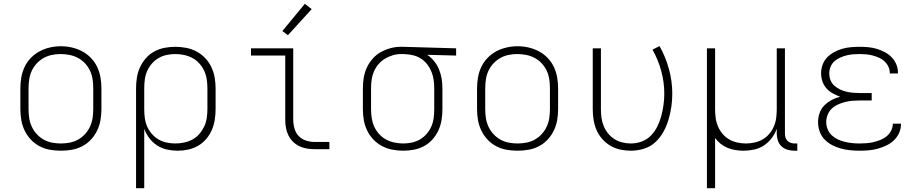

<svg xmlns="http://www.w3.org/2000/svg" viewBox="-20 -784 4840 1009"><path d="M300 8Q271 8 242.5 3Q214 -2 188 -15.5Q162 -29 142 -50.5Q122 -72 109.5 -98Q97 -124 92 -152.5Q87 -181 87 -210V-320Q87 -349 92 -377.5Q97 -406 109.5 -432.5Q122 -459 142.5 -480Q163 -501 188.5 -514.5Q214 -528 242.5 -534.5Q271 -541 300 -541Q329 -541 357.5 -534.5Q386 -528 411.5 -514.5Q437 -501 457.5 -480Q478 -459 490.5 -432.5Q503 -406 508 -377.5Q513 -349 513 -320V-210Q513 -181 508 -152.5Q503 -124 490.5 -98Q478 -72 458 -50.5Q438 -29 412 -15.5Q386 -2 357.5 3Q329 8 300 8ZM300 -30Q323 -30 346.5 -34.5Q370 -39 390.5 -50.5Q411 -62 427 -79.5Q443 -97 453 -118.5Q463 -140 466.5 -163.5Q470 -187 470 -210V-320Q470 -344 466.5 -367.5Q463 -391 453 -412.5Q443 -434 426.5 -451.5Q410 -469 389 -480Q368 -491 344.5 -495.5Q321 -500 298 -500Q274 -500 251 -495Q228 -490 208 -478.5Q188 -467 172 -449.5Q156 -432 146.5 -411Q137 -390 133.5 -366.5Q130 -343 130 -320V-210Q130 -187 133.5 -163.5Q137 -140 147 -118.5Q157 -97 173 -79.5Q189 -62 209.5 -50.5Q230 -39 253.5 -34.5Q277 -30 300 -30Z M695 205V-320Q695 -348 699.5 -376.5Q704 -405 716 -431Q728 -457 747 -478.5Q766 -500 791 -513.5Q816 -527 844 -532.5Q872 -538 901 -538Q930 -538 958.5 -532.5Q987 -527 1012.5 -513.5Q1038 -500 1058 -479Q1078 -458 1090.5 -432Q1103 -406 1108 -377.5Q1113 -349 1113 -320V-210Q1113 -182 1108.5 -154Q1104 -126 1093 -100.5Q1082 -75 1063.5 -53.5Q1045 -32 1021 -18Q997 -4 969.5 2Q942 8 914 8Q886 8 858 2Q830 -4 806 -19.5Q782 -35 765 -57.5Q748 -80 738 -107V205ZM901 -30Q924 -30 947.5 -35Q971 -40 991.5 -51Q1012 -62 1027.5 -80Q1043 -98 1053 -119Q1063 -140 1066.5 -163.5Q1070 -187 1070 -210V-320Q1070 -343 1066.5 -366.5Q1063 -390 1053.5 -411Q1044 -432 1028 -450Q1012 -468 991.5 -479Q971 -490 947.5 -495Q924 -500 901 -500Q878 -500 855 -495Q832 -490 812.5 -478.5Q793 -467 777.5 -449Q762 -431 753 -410Q744 -389 741 -366Q738 -343 738 -320V-210Q738 -187 741 -164Q744 -141 753 -120Q762 -99 777.5 -81Q793 -63 812.5 -51.5Q832 -40 855 -35Q878 -30 901 -30Z M1633 0Q1613 0 1592 -3.5Q1571 -7 1552.5 -16Q1534 -25 1519 -40Q1504 -55 1495 -74Q1486 -93 1482.5 -113.5Q1479 -134 1479 -155V-492H1299V-530H1521V-155Q1521 -132 1527.5 -109Q1534 -86 1549.5 -69.5Q1565 -53 1587.5 -45.5Q1610 -38 1633 -38H1711V0ZM1493 -599 1464 -621 1582 -764 1618 -736Z M2099 8Q2070 8 2041.5 2.5Q2013 -3 1987.5 -16.5Q1962 -30 1942 -51Q1922 -72 1909.5 -98Q1897 -124 1892 -152.5Q1887 -181 1887 -210V-320Q1887 -348 1891.5 -375.5Q1896 -403 1907.5 -428Q1919 -453 1937.5 -474.5Q1956 -496 1980 -509.5Q2004 -523 2031 -530.5Q2058 -538 2085 -538Q2089 -538 2092.5 -538Q2096 -538 2100 -538L2377 -530V-492L2225 -496Q2246 -482 2262 -462Q2278 -442 2287.5 -418.5Q2297 -395 2301 -370Q2305 -345 2305 -320V-210Q2305 -182 2300.5 -153.5Q2296 -125 2284 -99Q2272 -73 2253 -51.5Q2234 -30 2209 -16.5Q2184 -3 2156 2.5Q2128 8 2099 8ZM2099 -30Q2122 -30 2145 -35Q2168 -40 2187.5 -51.5Q2207 -63 2222.5 -81Q2238 -99 2247 -120Q2256 -141 2259 -164Q2262 -187 2262 -210V-320Q2262 -342 2259 -363.5Q2256 -385 2248 -405.5Q2240 -426 2227 -443.5Q2214 -461 2196 -473.5Q2178 -486 2157 -492Q2136 -498 2114 -499L2100 -500Q2097 -500 2094 -500Q2091 -500 2088 -500Q2066 -500 2044 -493.5Q2022 -487 2003 -475.5Q1984 -464 1969 -446.5Q1954 -429 1945 -408Q1936 -387 1933 -365Q1930 -343 1930 -320V-210Q1930 -187 1933.5 -163.5Q1937 -140 1946.5 -119Q1956 -98 1972 -80Q1988 -62 2008.5 -51Q2029 -40 2052.5 -35Q2076 -30 2099 -30Z M2700 8Q2671 8 2642.5 3Q2614 -2 2588 -15.5Q2562 -29 2542 -50.5Q2522 -72 2509.5 -98Q2497 -124 2492 -152.5Q2487 -181 2487 -210V-320Q2487 -349 2492 -377.5Q2497 -406 2509.5 -432.5Q2522 -459 2542.5 -480Q2563 -501 2588.5 -514.5Q2614 -528 2642.5 -534.5Q2671 -541 2700 -541Q2729 -541 2757.5 -534.5Q2786 -528 2811.5 -514.5Q2837 -501 2857.5 -480Q2878 -459 2890.5 -432.5Q2903 -406 2908 -377.5Q2913 -349 2913 -320V-210Q2913 -181 2908 -152.5Q2903 -124 2890.5 -98Q2878 -72 2858 -50.5Q2838 -29 2812 -15.5Q2786 -2 2757.5 3Q2729 8 2700 8ZM2700 -30Q2723 -30 2746.5 -34.5Q2770 -39 2790.5 -50.5Q2811 -62 2827 -79.5Q2843 -97 2853 -118.5Q2863 -140 2866.5 -163.5Q2870 -187 2870 -210V-320Q2870 -344 2866.5 -367.5Q2863 -391 2853 -412.5Q2843 -434 2826.5 -451.5Q2810 -469 2789 -480Q2768 -491 2744.5 -495.5Q2721 -500 2698 -500Q2674 -500 2651 -495Q2628 -490 2608 -478.5Q2588 -467 2572 -449.5Q2556 -432 2546.5 -411Q2537 -390 2533.5 -366.5Q2530 -343 2530 -320V-210Q2530 -187 2533.5 -163.5Q2537 -140 2547 -118.5Q2557 -97 2573 -79.5Q2589 -62 2609.5 -50.5Q2630 -39 2653.5 -34.5Q2677 -30 2700 -30Z M3295 8Q3267 8 3239.5 2Q3212 -4 3188 -18Q3164 -32 3145 -53.5Q3126 -75 3115 -100.5Q3104 -126 3099.5 -154Q3095 -182 3095 -210V-530H3138V-210Q3138 -187 3141 -165Q3144 -143 3152.5 -122Q3161 -101 3175.5 -83Q3190 -65 3209 -53Q3228 -41 3250.5 -35.5Q3273 -30 3295 -30Q3325 -30 3353 -40.5Q3381 -51 3401.5 -72.5Q3422 -94 3435 -120.5Q3448 -147 3455.5 -175.5Q3463 -204 3467 -233.5Q3471 -263 3471 -292Q3471 -352 3455 -411Q3439 -470 3409 -523L3446 -542Q3478 -485 3495.5 -421Q3513 -357 3513 -292Q3513 -257 3508 -222.5Q3503 -188 3493 -154.5Q3483 -121 3466 -90.5Q3449 -60 3423.5 -36.5Q3398 -13 3364 -2.5Q3330 8 3295 8Z M3695 205V-530H3738V-210Q3738 -187 3741 -164Q3744 -141 3753 -120Q3762 -99 3777 -81Q3792 -63 3812 -51.5Q3832 -40 3854.5 -35Q3877 -30 3900 -30Q3923 -30 3945.5 -35Q3968 -40 3988 -51.5Q4008 -63 4023 -81Q4038 -99 4047 -120Q4056 -141 4059 -164Q4062 -187 4062 -210V-530H4105V-81Q4105 -71 4108 -61Q4111 -51 4118 -44Q4125 -37 4135 -33.5Q4145 -30 4156 -30H4170V8H4156Q4137 8 4119 3Q4101 -2 4087.5 -14.5Q4074 -27 4068 -45Q4062 -63 4062 -81V-107Q4052 -80 4035 -57.5Q4018 -35 3994.5 -19.5Q3971 -4 3943 2Q3915 8 3887 8Q3866 8 3844.5 4.5Q3823 1 3803.5 -7Q3784 -15 3767 -28.5Q3750 -42 3738 -59V205Z M4497 8Q4472 8 4447.5 5.5Q4423 3 4399 -3.5Q4375 -10 4353 -21.5Q4331 -33 4313.5 -51Q4296 -69 4287.5 -93Q4279 -117 4279 -142Q4279 -166 4287 -189.5Q4295 -213 4312 -230Q4329 -247 4350.5 -258.5Q4372 -270 4395 -276Q4375 -283 4356 -293.5Q4337 -304 4323 -320Q4309 -336 4302 -356.5Q4295 -377 4295 -399Q4295 -422 4303 -444Q4311 -466 4327 -482.5Q4343 -499 4363.5 -510Q4384 -521 4406 -527.5Q4428 -534 4451 -536Q4474 -538 4497 -538Q4520 -538 4542.5 -536Q4565 -534 4587 -527.5Q4609 -521 4629 -510.5Q4649 -500 4665 -484Q4681 -468 4690 -446.5Q4699 -425 4699 -402Q4699 -401 4699 -400Q4699 -399 4699 -398H4656Q4656 -399 4656 -399.5Q4656 -400 4656 -401Q4656 -418 4648.5 -434Q4641 -450 4628 -462Q4615 -474 4599 -481Q4583 -488 4566 -492.5Q4549 -497 4531.5 -498.5Q4514 -500 4497 -500Q4479 -500 4461.5 -498.5Q4444 -497 4427 -492.5Q4410 -488 4393.5 -480.5Q4377 -473 4364 -461Q4351 -449 4344.5 -432.5Q4338 -416 4338 -398Q4338 -380 4344.5 -363Q4351 -346 4364.5 -334Q4378 -322 4394.5 -314Q4411 -306 4428.5 -302Q4446 -298 4464 -296.5Q4482 -295 4500 -295H4561V-256H4500Q4480 -256 4460.5 -254.5Q4441 -253 4421.5 -248Q4402 -243 4384 -235Q4366 -227 4351.5 -213.5Q4337 -200 4329.5 -181Q4322 -162 4322 -142Q4322 -123 4329.5 -104.5Q4337 -86 4351 -73Q4365 -60 4383 -51.5Q4401 -43 4420 -38.5Q4439 -34 4458.5 -32Q4478 -30 4497 -30Q4516 -30 4535 -31.5Q4554 -33 4572 -37.5Q4590 -42 4607.5 -49Q4625 -56 4639.5 -68Q4654 -80 4663 -97.5Q4672 -115 4672 -134Q4672 -134 4672 -134Q4672 -134 4672 -134H4715Q4715 -134 4715 -133.5Q4715 -133 4715 -133Q4715 -108 4705 -85.5Q4695 -63 4677.5 -46.5Q4660 -30 4638 -19.5Q4616 -9 4592.5 -2.5Q4569 4 4545 6Q4521 8 4497 8Z"/></svg>

Font: Iosevka Curly XLtEx
Style: Regular
Weight: 200
Width: 7
Monospace: yes
Designer: Belleve Invis
Foundry: Belleve Invis
Version: Version 11.1.0; ttfautohint (v1.8.3)